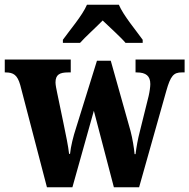

<svg xmlns="http://www.w3.org/2000/svg" viewBox="-24 -786 795 806"><path d="M240 -619V-606H312C334 -631 380 -672 407 -700C434 -674 486 -627 503 -606H575V-619C548 -657 494 -721 475 -766H341C322 -721 267 -657 240 -619ZM61 -429 173 0H280L370 -321L454 0H560L674 -404C692 -468 705 -482 739 -482H751V-536H545V-482H550C589 -482 607 -467 607 -433C607 -422 604 -400 600 -383L564 -238C554 -200 549 -170 545 -139H541C539 -163 532 -206 524 -236L441 -531H383L295 -248C284 -215 273 -171 270 -140H266C263 -170 252 -223 242 -271L216 -396C213 -411 209 -429 209 -440C209 -473 227 -482 262 -482H273V-536H-4V-482H-1C33 -482 49 -471 61 -429Z"/></svg>

Font: Noto Serif Sinhala Condensed ExtraBold
Style: Regular
Weight: 800
Width: 3
Designer: Jelle Bosma - Monotype Design Team
Foundry: Monotype Imaging Inc.
Version: Version 2.007